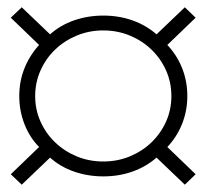

<svg xmlns="http://www.w3.org/2000/svg" viewBox="-20 -606 570 530"><path d="M77.1 -340.8Q77.1 -303.2 91.8 -270.5Q106.4 -237.8 132.1 -213.1Q157.7 -188.5 191.9 -174.3Q226.1 -160.2 265.1 -160.2Q304.2 -160.2 338.4 -174.3Q372.6 -188.5 398.2 -213.1Q423.8 -237.8 438.5 -270.5Q453.1 -303.2 453.1 -340.8Q453.1 -378.4 438.5 -411.4Q423.8 -444.3 398.2 -469Q372.6 -493.7 338.4 -507.8Q304.2 -522 265.1 -522Q226.1 -522 191.9 -507.8Q157.7 -493.7 132.1 -469Q106.4 -444.3 91.8 -411.4Q77.1 -378.4 77.1 -340.8ZM40 -96.2 9.8 -125 87.9 -200.2Q61.5 -227.1 47.4 -263.7Q33.2 -300.3 33.2 -340.8Q33.2 -381.8 47.4 -417.2Q61.5 -452.6 87.9 -481.9L9.8 -557.1L40 -585.9L118.2 -511.2Q146.5 -536.6 184.6 -549.8Q222.7 -563 265.1 -563Q308.1 -563 345.5 -549.8Q382.8 -536.6 412.1 -511.2L490.2 -585.9L520 -557.1L441.9 -481.9Q468.3 -454.1 482.7 -418Q497.1 -381.8 497.1 -340.8Q497.1 -300.3 482.7 -264.2Q468.3 -228 441.9 -200.2L520 -125L490.2 -96.2L412.1 -170.9Q382.8 -145.5 345.5 -132.3Q308.1 -119.1 265.1 -119.1Q222.7 -119.1 184.6 -132.3Q146.5 -145.5 118.2 -170.9Z"/></svg>

Font: Righma Çiddhi
Style: Regular
Weight: 400
Designer: R.S. Wihananto
Foundry: R.S. Wihananto
Version: Version 2.0.1